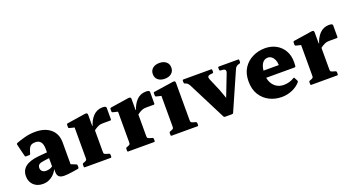

<svg xmlns="http://www.w3.org/2000/svg" viewBox="-49 -1342 3602 1958"><g transform="rotate(-20 1752.0 -363.0)"><path d="M166 14Q104 14 66 -23Q28 -60 28 -119Q28 -184 75.5 -221Q123 -258 220 -267L335 -277L331 -215L250 -204Q216 -200 200.5 -188Q185 -176 185 -152Q185 -129 200.5 -115Q216 -101 241 -101Q264 -101 280.5 -106.5Q297 -112 307 -119Q317 -126 321 -129L333 -117Q329 -97 316 -74.5Q303 -52 281.5 -31.5Q260 -11 231 1.5Q202 14 166 14ZM313 -314Q313 -363 293.5 -388Q274 -413 237 -413Q219 -413 203.5 -409Q188 -405 176 -391Q164 -377 155 -347L147 -320Q144 -310 135 -310H98Q88 -310 87 -320Q77 -355 69.5 -389Q62 -423 54 -455Q53 -463 61 -468Q97 -482 153.5 -497.5Q210 -513 272 -513Q376 -513 437 -460.5Q498 -408 498 -317V-162H313ZM498 -162V-50L478 -87L553 -57Q562 -53 562 -43V-21Q562 -11 552 -9L497 0Q435 10 397 9.5Q359 9 341.5 -7.5Q324 -24 324 -59V-103L313 -111V-162Z M665 0V-310H850V0ZM1041 -369Q1041 -359 1031 -359H957Q940 -359 928 -357.5Q916 -356 904 -351Q885 -343 867.5 -331.5Q850 -320 837 -307L838 -349Q846 -387 862 -417.5Q878 -448 898.5 -469.5Q919 -491 945 -502Q971 -513 1000 -513Q1041 -513 1041 -495ZM625 0Q615 0 615 -10V-32Q615 -42 624 -46L639 -51Q658 -59 661.5 -64.5Q665 -70 665 -88V-180H850V-91Q850 -70 853.5 -65Q857 -60 874 -54L905 -45Q914 -41 914 -32V-10Q914 0 904 0ZM665 -310V-462L685 -412L612 -430Q602 -432 602 -442V-469Q602 -479 612 -481L807 -511Q824 -514 831.5 -509.5Q839 -505 839 -491V-375L850 -359V-310Z M1136 0V-310H1321V0ZM1512 -369Q1512 -359 1502 -359H1428Q1411 -359 1399 -357.5Q1387 -356 1375 -351Q1356 -343 1338.5 -331.5Q1321 -320 1308 -307L1309 -349Q1317 -387 1333 -417.5Q1349 -448 1369.5 -469.5Q1390 -491 1416 -502Q1442 -513 1471 -513Q1512 -513 1512 -495ZM1096 0Q1086 0 1086 -10V-32Q1086 -42 1095 -46L1110 -51Q1129 -59 1132.5 -64.5Q1136 -70 1136 -88V-180H1321V-91Q1321 -70 1324.5 -65Q1328 -60 1345 -54L1376 -45Q1385 -41 1385 -32V-10Q1385 0 1375 0ZM1136 -310V-462L1156 -412L1083 -430Q1073 -432 1073 -442V-469Q1073 -479 1083 -481L1278 -511Q1295 -514 1302.5 -509.5Q1310 -505 1310 -491V-375L1321 -359V-310Z M1607 0V-310H1792V0ZM1567 0Q1557 0 1557 -10V-32Q1557 -42 1566 -46L1581 -51Q1600 -59 1603.5 -64.5Q1607 -70 1607 -88V-180H1792V-91Q1792 -70 1795.5 -65Q1799 -60 1816 -54L1847 -45Q1856 -41 1856 -32V-10Q1856 0 1846 0ZM1607 -310V-462L1627 -412L1554 -430Q1544 -433 1544 -443V-469Q1544 -480 1554 -480L1760 -511Q1777 -514 1784.5 -510Q1792 -506 1792 -491V-310ZM1701 -569Q1655 -569 1627.5 -592Q1600 -615 1600 -655Q1600 -694 1627.5 -717Q1655 -740 1701 -740Q1746 -740 1773.5 -717Q1801 -694 1801 -655Q1801 -615 1773.5 -592Q1746 -569 1701 -569Z M2144 5Q2134 5 2129 -4L1921 -414Q1912 -432 1901 -441Q1890 -450 1875 -454H1874Q1865 -457 1865 -466V-489Q1865 -498 1875 -498H2176Q2185 -498 2185 -488V-466Q2185 -457 2175 -455L2161 -454Q2130 -451 2124 -439Q2118 -427 2128 -404L2184 -273Q2199 -235 2211.5 -198Q2224 -161 2236 -123L2170 -43L2309 -401Q2321 -430 2312.5 -441Q2304 -452 2280 -453L2260 -455Q2250 -457 2250 -466V-489Q2250 -498 2260 -498H2469Q2478 -498 2478 -488V-466Q2478 -457 2468 -454L2462 -453Q2443 -448 2432.5 -439Q2422 -430 2416 -416L2234 -3Q2230 5 2220 5Z M2759 14Q2688 14 2627.5 -16Q2567 -46 2529.5 -105Q2492 -164 2492 -251Q2492 -337 2530 -395Q2568 -453 2630 -483Q2692 -513 2763 -513Q2830 -513 2882.5 -484.5Q2935 -456 2965.5 -404Q2996 -352 2996 -283Q2996 -272 2995.5 -260.5Q2995 -249 2994 -235Q2992 -225 2983 -225H2660V-303H2867L2839 -290Q2839 -295 2839 -298Q2839 -301 2839 -305Q2839 -335 2828.5 -359.5Q2818 -384 2800 -398.5Q2782 -413 2759 -413Q2717 -413 2694 -374.5Q2671 -336 2671 -262Q2671 -215 2689 -177Q2707 -139 2740.5 -117Q2774 -95 2820 -95Q2882 -95 2933 -127Q2943 -132 2946 -123L2963 -90Q2967 -82 2962 -73Q2926 -32 2872.5 -9Q2819 14 2759 14Z M3123 0V-310H3308V0ZM3499 -369Q3499 -359 3489 -359H3415Q3398 -359 3386 -357.5Q3374 -356 3362 -351Q3343 -343 3325.5 -331.5Q3308 -320 3295 -307L3296 -349Q3304 -387 3320 -417.5Q3336 -448 3356.5 -469.5Q3377 -491 3403 -502Q3429 -513 3458 -513Q3499 -513 3499 -495ZM3083 0Q3073 0 3073 -10V-32Q3073 -42 3082 -46L3097 -51Q3116 -59 3119.5 -64.5Q3123 -70 3123 -88V-180H3308V-91Q3308 -70 3311.5 -65Q3315 -60 3332 -54L3363 -45Q3372 -41 3372 -32V-10Q3372 0 3362 0ZM3123 -310V-462L3143 -412L3070 -430Q3060 -432 3060 -442V-469Q3060 -479 3070 -481L3265 -511Q3282 -514 3289.5 -509.5Q3297 -505 3297 -491V-375L3308 -359V-310Z"/></g></svg>

Font: Hahmlet ExtraBold
Style: Regular
Weight: 800
Designer: Minjoo Ham & Mark Frömberg
Foundry: hypertype
Version: Version 1.002